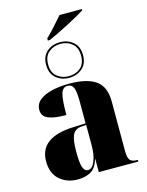

<svg xmlns="http://www.w3.org/2000/svg" viewBox="-140 -1042 867 1136"><g transform="rotate(-15 294.0 -474.0)"><path d="M233 -843Q257 -866 286.5 -898.5Q316 -931 339 -958H476V-950Q460 -940 432 -924Q404 -908 370 -890.5Q336 -873 303.5 -857Q271 -841 246 -830H233ZM299 -584Q252 -584 219 -612Q186 -640 186 -693Q186 -746 219 -774Q252 -802 299 -802Q346 -802 379 -774Q412 -746 412 -693Q412 -640 379 -612Q346 -584 299 -584ZM299 -594Q341 -594 370.5 -618.5Q400 -643 400 -693Q400 -743 370.5 -767.5Q341 -792 299 -792Q258 -792 228 -767.5Q198 -743 198 -693Q198 -643 228 -618.5Q258 -594 299 -594ZM194 10Q127 10 82.5 -29Q38 -68 38 -142Q38 -288 246 -296L322 -299V-432Q322 -494 312 -517.5Q302 -541 275 -541Q246 -541 235.5 -505.5Q225 -470 225 -376Q150 -376 114 -392Q78 -408 78 -445Q78 -483 107 -506Q136 -529 184 -540Q232 -551 289 -551Q397 -551 451 -513Q505 -475 505 -382V-80Q505 -40 517 -25Q529 -10 561 -10H565V0H323V-79H321Q305 -26 271.5 -8Q238 10 194 10ZM265 -28Q291 -28 307 -67Q323 -106 323 -161V-289L293 -287Q254 -284 239.5 -253Q225 -222 225 -151Q225 -83 234.5 -55.5Q244 -28 265 -28Z"/></g></svg>

Font: Noto Serif Display SemiCondensed Black
Style: Regular
Weight: 900
Width: 4
Designer: Monotype Design Team
Foundry: Monotype Imaging Inc.
Version: Version 2.009